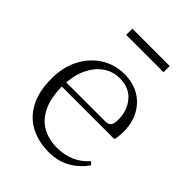

<svg xmlns="http://www.w3.org/2000/svg" viewBox="-205 -819 945 945"><g transform="rotate(45 268.0 -346.5)"><path d="M298 14Q227 14 171 -15Q115 -44 83.5 -103.5Q52 -163 52 -252Q52 -334 84.5 -394.5Q117 -455 171 -488.5Q225 -522 289 -522Q351 -522 395.5 -495.5Q440 -469 464 -423.5Q488 -378 488 -320Q488 -283 482 -260H82V-290H387Q411 -290 419.5 -302.5Q428 -315 428 -341Q428 -404 391.5 -447.5Q355 -491 288 -491Q240 -491 201 -463Q162 -435 139 -383.5Q116 -332 116 -263Q116 -183 141 -131Q166 -79 210 -54.5Q254 -30 311 -30Q364 -30 404.5 -48Q445 -66 477 -102L492 -88Q459 -41 411 -13.5Q363 14 298 14ZM160 -664V-707H420V-664Z"/></g></svg>

Font: Noto Serif KR
Style: Regular
Weight: 200
Designer: Ryoko NISHIZUKA 西塚涼子 (kana & ideographs); Frank Grießhammer (Latin, Greek & Cyrillic); Wenlong ZHANG 张文龙 (bopomofo); San
Foundry: Adobe
Version: Version 2.001;hotconv 1.1.0;makeotfexe 2.6.0